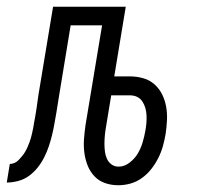

<svg xmlns="http://www.w3.org/2000/svg" viewBox="-62 -540 582 568"><path d="M288 8Q267 8 248.5 1.5Q230 -5 217 -19Q204 -33 197 -51Q190 -69 187.5 -88.5Q185 -108 186.5 -128.5Q188 -149 191 -170L240 -465H147L112 -252Q110 -241 108.5 -230Q107 -219 105 -208Q102 -191 99 -174Q96 -157 92 -140.5Q88 -124 82.5 -107.5Q77 -91 69 -75Q61 -59 49.5 -44.5Q38 -30 23.5 -19.5Q9 -9 -8.5 -4.5Q-26 0 -42 0L-33 -55Q-26 -55 -19 -58Q-12 -61 -6.5 -67Q-1 -73 4 -79Q9 -85 13 -92Q17 -99 20 -106Q23 -113 25.5 -120Q28 -127 30 -134Q32 -141 33.5 -148.5Q35 -156 36.5 -163Q38 -170 39 -178Q43 -198 46 -219Q49 -240 52 -261L95 -520H310L276 -314H322Q343 -314 362 -308.5Q381 -303 395 -290.5Q409 -278 417.5 -261Q426 -244 429.5 -224.5Q433 -205 432 -184.5Q431 -164 428 -144Q425 -126 420 -108Q415 -90 406.5 -73Q398 -56 386 -40.5Q374 -25 358 -13.5Q342 -2 324 3Q306 8 288 8ZM289 -47Q306 -47 321.5 -59Q337 -71 346 -86.5Q355 -102 360 -119Q365 -136 368 -153Q370 -164 371 -175.5Q372 -187 371.5 -198.5Q371 -210 368 -220.5Q365 -231 359 -240Q353 -249 343.5 -253.5Q334 -258 322 -258H267L251 -161Q249 -149 248 -137.5Q247 -126 247 -114Q247 -102 248.5 -91Q250 -80 254.5 -70Q259 -60 268 -53.5Q277 -47 289 -47Z"/></svg>

Font: Iosevka SS04 Light
Style: Italic
Weight: 300
Italic angle: -9°
Monospace: yes
Designer: Belleve Invis
Foundry: Belleve Invis
Version: Version 19.0.0; ttfautohint (v1.8.4)